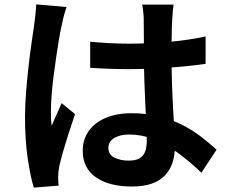

<svg xmlns="http://www.w3.org/2000/svg" viewBox="-20 -804 1040 875"><path d="M391 -614Q434 -610 477.5 -607.5Q521 -605 566 -605Q658 -605 749 -613Q840 -621 917 -638V-513Q839 -502 748 -495.5Q657 -489 566 -489Q522 -489 478.5 -490.5Q435 -492 391 -495ZM771 -783Q769 -769 767.5 -752Q766 -735 765 -718Q764 -702 763 -675Q762 -648 762 -614.5Q762 -581 762 -544Q762 -476 764 -416.5Q766 -357 769 -306.5Q772 -256 774.5 -214Q777 -172 777 -136Q777 -97 766.5 -64Q756 -31 733 -6Q710 19 672.5 32.5Q635 46 581 46Q477 46 417 4Q357 -38 357 -117Q357 -168 384 -206.5Q411 -245 461 -266.5Q511 -288 579 -288Q650 -288 708 -273Q766 -258 814 -233Q862 -208 899.5 -178.5Q937 -149 967 -122L898 -17Q841 -71 787 -110Q733 -149 679.5 -170Q626 -191 569 -191Q527 -191 500.5 -175Q474 -159 474 -130Q474 -100 501 -86Q528 -72 567 -72Q598 -72 616 -82.5Q634 -93 641.5 -113.5Q649 -134 649 -163Q649 -189 647 -231Q645 -273 642.5 -325Q640 -377 638 -433.5Q636 -490 636 -544Q636 -601 635.5 -647.5Q635 -694 635 -717Q635 -728 633 -748Q631 -768 628 -783ZM283 -772Q280 -762 274.5 -744Q269 -726 265.5 -709Q262 -692 260 -683Q255 -662 249 -626.5Q243 -591 236.5 -546.5Q230 -502 224 -455.5Q218 -409 215 -367.5Q212 -326 212 -296Q212 -281 212.5 -263.5Q213 -246 216 -231Q223 -249 230.5 -266Q238 -283 246 -300Q254 -317 261 -334L322 -284Q308 -243 293.5 -198Q279 -153 267.5 -113Q256 -73 250 -46Q248 -36 246.5 -22Q245 -8 245 1Q245 9 245.5 20.5Q246 32 247 42L134 51Q118 -2 106 -84.5Q94 -167 94 -269Q94 -325 99 -386.5Q104 -448 110.5 -505Q117 -562 124 -609.5Q131 -657 135 -686Q138 -707 141 -733.5Q144 -760 145 -784Z"/></svg>

Font: Noto Sans SC Thin
Style: Bold
Weight: 700
Version: Version 2.004-H2;hotconv 1.0.118;makeotfexe 2.5.65603